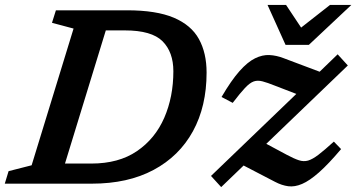

<svg xmlns="http://www.w3.org/2000/svg" viewBox="-42 -749 1454 783"><path d="M258 -632.5 170 -656 186 -707H476Q595.5 -707 666.8 -676.8Q738 -646.5 769.2 -589.8Q800.5 -533 800.5 -453Q800.5 -315.5 744.8 -213.8Q689 -112 584.2 -56Q479.5 0 332.5 0H-22.5L-7 -51L87 -75ZM330.5 -82Q442 -82 516.2 -132.5Q590.5 -183 627.8 -268.5Q665 -354 665 -458.5Q665 -536.5 620.8 -580.8Q576.5 -625 467.5 -625H389.5L223 -82ZM818.5 -31.5 1166.5 -366 1079.5 -399.5Q1048.5 -412 1028.5 -417.2Q1008.5 -422.5 992.5 -416.8Q976.5 -411 957 -390.2Q937.5 -369.5 907 -329.5L861.5 -353.5Q901 -421 934.5 -458.8Q968 -496.5 998.2 -511.2Q1028.5 -526 1057 -524.5Q1085.5 -523 1114 -512L1261.5 -456.5L1335 -527.5L1376.5 -482L1044 -162.5L1128 -117.5Q1157 -102 1176.8 -95.5Q1196.5 -89 1214.5 -94.2Q1232.5 -99.5 1256.8 -118Q1281 -136.5 1319.5 -171.5L1349 -141Q1297.5 -80 1259 -46Q1220.5 -12 1190.2 1Q1160 14 1133.5 10.5Q1107 7 1079.5 -7.5L951.5 -74L860 14ZM1391 -729 1217.5 -566H1122.5L1049 -729H1124.5L1186 -636.5L1304 -729Z"/></svg>

Font: Newsreader Caption Medium
Style: Italic
Weight: 500
Italic angle: -17°
Designer: Hugues Gentile
Foundry: Production Type
Version: Version 1.001